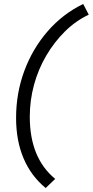

<svg xmlns="http://www.w3.org/2000/svg" viewBox="-20 -731 467 967"><path d="M210 216Q136 155 98.5 66Q61 -23 61 -137Q61 -262 102.5 -374Q144 -486 220 -573.5Q296 -661 399 -711L427 -657Q361 -626 307 -572.5Q253 -519 213 -451Q173 -383 151.5 -304.5Q130 -226 130 -143Q130 65 258 170Z"/></svg>

Font: Red Hat Text VF
Style: Italic
Weight: 300
Italic angle: -12°
Designer: Pentagram, MCKL
Foundry: Pentagram, MCKL
Version: Version 1.023